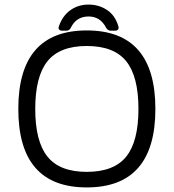

<svg xmlns="http://www.w3.org/2000/svg" viewBox="-20 -809 759 839"><path d="M359 10Q60 10 60 -333Q60 -676 359 -676Q659 -676 659 -333Q659 10 359 10ZM359 -58Q478 -58 531.5 -124.5Q585 -191 585 -333Q585 -475 531.5 -541.5Q478 -608 359 -608Q241 -608 187.5 -541.5Q134 -475 134 -333Q134 -191 187.5 -124.5Q241 -58 359 -58ZM367 -789Q412 -789 447.5 -765.5Q483 -742 497 -695Q500 -686 496 -680.5Q492 -675 484 -675H463Q452 -675 444 -687Q419 -737 367 -737Q313 -737 289 -687Q283 -675 271 -675H251Q243 -675 238.5 -680Q234 -685 237 -693Q253 -740 287.5 -764.5Q322 -789 367 -789Z"/></svg>

Font: Pitagon Sans
Style: Regular
Weight: 400
Designer: Travis Tran
Foundry: Pitagon
Version: Version 1.001; ttfautohint (v1.8.4.7-5d5b);gftools[0.9.26]